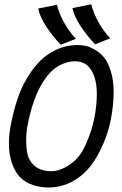

<svg xmlns="http://www.w3.org/2000/svg" viewBox="-20 -854 558 881"><path d="M486.3 -678 416.5 -650.9Q380.9 -687.4 350.3 -733.4Q319.8 -779.4 312.5 -816.9L398.9 -834.3Q408.7 -794 431.9 -752.2Q455.1 -710.3 486.3 -678ZM328.1 -675.9 258.8 -648.8Q222.7 -686 192.6 -731.7Q162.6 -777.3 155.3 -814.9L241.2 -832.2Q251 -791.9 274.2 -750.2Q297.4 -708.6 328.1 -675.9ZM335.4 -647.5Q354 -647.5 372.8 -643.6Q391.6 -639.6 415.8 -625.7Q439.9 -611.8 458 -589.6Q476.1 -567.4 488.8 -526.1Q501.5 -484.9 501.5 -430.7Q501.5 -374.5 489.3 -310.1L488.3 -304.7Q477.1 -248 454.1 -194.8Q431.2 -141.6 404.8 -104.5Q366.7 -51.3 314.5 -22.5Q262.2 6.3 202.1 6.3Q154.8 6.3 115.7 -11Q76.7 -28.3 54.7 -63.5Q21 -117.2 21 -196.3Q21 -237.8 29.3 -279.3Q41 -339.4 56.4 -387.7Q71.8 -436 89.6 -469.7Q107.4 -503.4 122.8 -525.1Q138.2 -546.9 156.7 -566.9Q189.5 -602.5 235.1 -624.5Q280.8 -646.5 335.4 -647.5ZM116.7 -119.6Q145 -68.4 216.8 -68.4Q248.5 -68.4 285.6 -89.6Q322.8 -110.8 345.2 -141.6Q363.3 -164.1 383.3 -214.4Q403.3 -264.6 411.6 -306.2L413.6 -315.4Q424.3 -373.5 424.3 -420.9Q424.3 -465.3 414.6 -496.6Q401.9 -537.1 379.4 -554.9Q356.9 -572.8 323.7 -572.8Q296.4 -572.8 266.4 -560.3Q236.3 -547.9 211.4 -522Q139.2 -447.3 106.9 -281.2Q100.1 -248 100.1 -208Q100.1 -148.4 116.7 -119.6Z"/></svg>

Font: Fantasque Sans Mono
Style: Italic
Weight: 400
Italic angle: -11°
Monospace: yes
Designer: Jany Belluz
Version: Version 1.8.0 ; ttfautohint (v1.8.2)